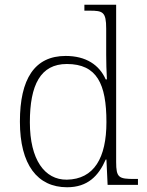

<svg xmlns="http://www.w3.org/2000/svg" viewBox="-20 -780 619 810"><path d="M263 10C350 10 396 -38 426 -107H429L434 0H562V-25H548C481 -25 470 -30 470 -97V-760H336V-735H358C414 -735 428 -730 428 -659V-548C428 -519 429 -481 431 -445H426C399 -506 343 -544 257 -544C126 -544 64 -447 64 -267C64 -85 138 10 263 10ZM262 -22C168 -21 106 -107 106 -264C106 -422 151 -510 262 -510C389 -510 429 -426 429 -265C429 -114 377 -24 262 -22Z"/></svg>

Font: Noto Serif Myanmar ExtraLight
Style: Regular
Weight: 200
Designer: Ben Mitchell and the Monotype Design Team
Foundry: Monotype Imaging Inc.
Version: Version 2.106